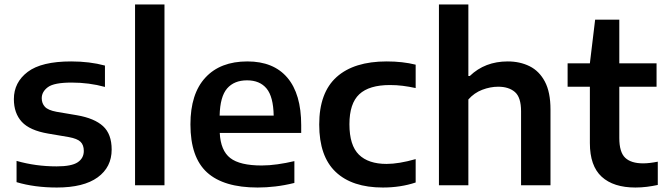

<svg xmlns="http://www.w3.org/2000/svg" viewBox="-20 -828 2976 858"><path d="M234 10Q185 10 139.5 4Q94 -2 54 -14V-109Q139.5 -84.5 233 -84.5Q300 -84.5 327.2 -102.8Q354.5 -121 354.5 -153.5Q354.5 -180 340 -194.2Q325.5 -208.5 287 -215.5L195.5 -231Q113 -245 77.5 -283.5Q42 -322 42 -385Q42 -460 103.8 -506.8Q165.5 -553.5 298 -553.5Q380.5 -553.5 449 -535V-439.5Q378.5 -459 300 -459Q221.5 -459 194 -438.5Q166.5 -418 166.5 -389Q166.5 -366.5 180.5 -351Q194.5 -335.5 232.5 -328.5L324 -313Q402 -299.5 440.5 -264.2Q479 -229 479 -159.5Q479 -81 416.5 -35.5Q354 10 234 10Z M583.5 0V-808H715V0Z M1131 10Q979.5 10 905.2 -57.5Q831 -125 831 -272Q831 -409 897.8 -481.2Q964.5 -553.5 1085.5 -553.5Q1202.5 -553.5 1264.2 -480.8Q1326 -408 1326 -268.5V-234H962Q966 -155 1009 -121.8Q1052 -88.5 1149.5 -88.5Q1183 -88.5 1220.2 -93.8Q1257.5 -99 1295.5 -108V-10.5Q1251 0.5 1210.5 5.2Q1170 10 1131 10ZM1084 -469Q1026.5 -469 995 -432.8Q963.5 -396.5 961.5 -311.5H1203Q1201.5 -396 1171.2 -432.5Q1141 -469 1084 -469Z M1691 10Q1553.5 10 1480 -59.8Q1406.5 -129.5 1406.5 -271.5Q1406.5 -414 1484.2 -483.8Q1562 -553.5 1708 -553.5Q1779.5 -553.5 1837.5 -539V-434.5Q1807.5 -441 1779.8 -444.5Q1752 -448 1722.5 -448Q1629.5 -448 1585.5 -406.8Q1541.5 -365.5 1541.5 -273Q1541.5 -178.5 1583.8 -137Q1626 -95.5 1707.5 -95.5Q1762 -95.5 1837.5 -117V-12.5Q1770 10 1691 10Z M1941.5 0V-808H2073V-488.5H2079.5Q2147 -553.5 2249 -553.5Q2303.5 -553.5 2346.8 -532Q2390 -510.5 2415 -463.2Q2440 -416 2440 -338.5V0H2308.5V-331Q2308.5 -393 2281 -416.8Q2253.5 -440.5 2206.5 -440.5Q2171 -440.5 2135 -426.8Q2099 -413 2073 -383.5V0Z M2819.5 10Q2721.5 10 2668.8 -38.2Q2616 -86.5 2616 -188.5V-440.5H2516.5V-545H2616L2639.5 -740H2747.5V-545H2914V-440.5H2747.5V-211.5Q2747.5 -148 2773.8 -123Q2800 -98 2854 -98Q2881.5 -98 2919.5 -105.5V-1.5Q2896.5 3.5 2870.8 6.8Q2845 10 2819.5 10Z"/></svg>

Font: Encode Sans Semi Expanded SemiBold
Style: Regular
Weight: 600
Width: 6
Designer: Multiple Designers
Foundry: Impallari Type
Version: Version 3.000; ttfautohint (v1.8.3) -l 8 -r 50 -G 200 -x 14 